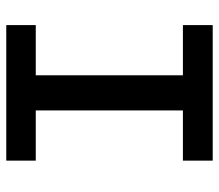

<svg xmlns="http://www.w3.org/2000/svg" viewBox="-63 -635 698 612"><g transform="rotate(-90 286.0 -329.0)"><path d="M80 -95H240V-564H80V-658H512V-564H352V-95H512V0H80Z"/></g></svg>

Font: Codetta
Style: Bold
Weight: 700
Designer: Ulrich Proeller
Foundry: PROSA GmbH
Version: Version 2.00;September 29, 2018;FontCreator 11.5.0.2427 64-b